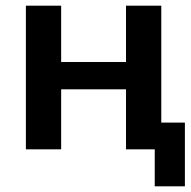

<svg xmlns="http://www.w3.org/2000/svg" viewBox="-20 -525 670 675"><path d="M71 0V-505H195V-307H423V-505H547V-94H630V130H524V0H423V-211H195V0Z"/></svg>

Font: MulishBold
Style: Bold
Weight: 700
Designer: Vernon Adams
Foundry: Vernon Adams
Version: Version 3.602; ttfautohint (v1.8.3)